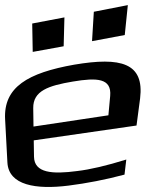

<svg xmlns="http://www.w3.org/2000/svg" viewBox="-89 -710 644 751"><path d="M201 -457C21 -425 -76 -370 -69 -243L-60 -74C-55 15 52 32 179 16C250 7 323 -7 398 -27L405 -86C328 -62 264 -47 213 -41C116 -28 45 -33 44 -97L43 -161L445 -219L459 -325C476 -464 384 -488 201 -457ZM196 -391C291 -407 348 -404 342 -335L335 -259L42 -215L41 -287C40 -355 101 -375 196 -391ZM160 -529 163 -642 37 -618 39 -507ZM399 -573 411 -690 278 -664 271 -549Z"/></svg>

Font: Gamestation Warped
Style: Regular
Weight: 400
Designer: Jonas Hecksher
Foundry: Jonas Hecksher, Playtypeª, e-types AS
Version: Version 1.003